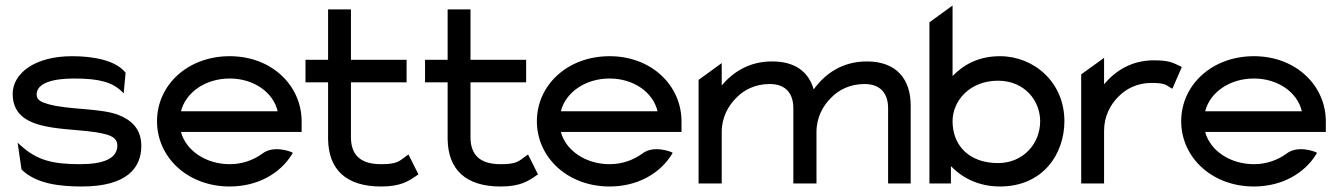

<svg xmlns="http://www.w3.org/2000/svg" viewBox="-20 -666 4862 697"><path d="M26 -325C26 -241 93 -215 170 -203C233 -193 312 -193 366 -178C389 -171 406 -161 406 -138C406 -89 353 -70 270 -70C169 -70 113 -85 54 -139L44 -148L58 -51L60 -49C111 0 193 11 277 11C441 11 493 -57 493 -136C493 -201 454 -232 407 -250C339 -274 229 -267 155 -288C131 -295 113 -302 113 -323C113 -365 173 -381 249 -381C342 -381 388 -367 422 -334L429 -327L436 -402L435 -403C400 -447 319 -462 242 -462C105 -462 26 -399 26 -325Z M550 -226C550 -95 661 11 814 11C915 11 997 -36 1040 -106L1043 -111L1038 -114C1038 -114 974 -141 932 -108C900 -85 860 -70 814 -70C728 -70 655 -119 637 -187H1075V-225C1075 -356 966 -462 814 -462C661 -462 550 -357 550 -226ZM637 -262C654 -330 725 -381 814 -381C901 -381 972 -331 988 -262Z M1089 -367H1171V-160C1173 -50 1237 11 1363 11C1435 11 1463 -8 1496 -31L1499 -33L1463 -105L1458 -102C1429 -81 1424 -70 1363 -70C1288 -70 1254 -104 1254 -168V-367H1456V-449H1254V-632H1171V-449H1089Z M1523 -367H1605V-160C1607 -50 1671 11 1797 11C1869 11 1897 -8 1930 -31L1933 -33L1897 -105L1892 -102C1863 -81 1858 -70 1797 -70C1722 -70 1688 -104 1688 -168V-367H1890V-449H1688V-632H1605V-449H1523Z M1929 -226C1929 -95 2040 11 2193 11C2294 11 2376 -36 2419 -106L2422 -111L2417 -114C2417 -114 2353 -141 2311 -108C2279 -85 2239 -70 2193 -70C2107 -70 2034 -119 2016 -187H2454V-225C2454 -356 2345 -462 2193 -462C2040 -462 1929 -357 1929 -226ZM2016 -262C2033 -330 2104 -381 2193 -381C2280 -381 2351 -331 2367 -262Z M2516 0H2600V-187C2600 -240 2624 -283 2654 -312C2680 -339 2721 -361 2774 -361C2834 -361 2860 -325 2860 -273V0H2944V-187C2944 -240 2968 -283 2998 -312C3024 -339 3065 -361 3118 -361C3178 -361 3204 -325 3204 -273V0H3286V-283C3286 -378 3235 -443 3127 -443C3035 -443 2974 -396 2935 -343L2934 -342V-341C2916 -404 2868 -443 2783 -443C2699 -443 2641 -404 2600 -356V-437L2516 -376Z M3354 0H3432V-63C3470 -23 3530 11 3610 11C3767 11 3844 -108 3844 -226C3844 -368 3733 -462 3610 -462C3532 -462 3478 -431 3438 -390V-646L3354 -585ZM3438 -226C3438 -299 3499 -373 3603 -373C3700 -373 3756 -300 3756 -226C3756 -145 3695 -74 3603 -74C3498 -74 3438 -138 3438 -226Z M3905 0H3988V-191C3988 -244 4011 -287 4041 -316C4067 -343 4108 -365 4160 -365C4205 -365 4212 -359 4230 -347L4236 -344L4270 -422L4266 -425C4238 -438 4226 -447 4168 -447C4087 -447 4028 -408 3988 -360V-456L3905 -396Z M4268 -226C4268 -95 4379 11 4532 11C4633 11 4715 -36 4758 -106L4761 -111L4756 -114C4756 -114 4692 -141 4650 -108C4618 -85 4578 -70 4532 -70C4446 -70 4373 -119 4355 -187H4793V-225C4793 -356 4684 -462 4532 -462C4379 -462 4268 -357 4268 -226ZM4355 -262C4372 -330 4443 -381 4532 -381C4619 -381 4690 -331 4706 -262Z"/></svg>

Font: Charger Pro
Style: BdExt
Weight: 700
Designer: Jasper
Foundry: Cannot Into Space Fonts
Version: Version 1.09